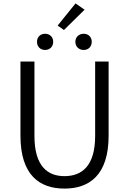

<svg xmlns="http://www.w3.org/2000/svg" viewBox="-20 -1093 756 1126"><path d="M358 13C502 13 617 -64 617 -297V-732H538V-296C538 -116 457 -60 358 -60C261 -60 182 -116 182 -296V-732H100V-297C100 -64 214 13 358 13ZM244 -800C272 -800 292 -819 292 -848C292 -876 272 -895 244 -895C217 -895 197 -876 197 -848C197 -819 217 -800 244 -800ZM355 -917 476 -1036 423 -1073 318 -943ZM471 -800C498 -800 518 -819 518 -848C518 -876 498 -895 471 -895C443 -895 422 -876 422 -848C422 -819 443 -800 471 -800Z"/></svg>

Font: Noto Sans HK DemiLight
Style: Regular
Weight: 350
Designer: Ryoko NISHIZUKA 西塚涼子 (kana, bopomofo & ideographs); Paul D. Hunt (Latin, Greek & Cyrillic); Sandoll Communications 산돌커뮤니
Foundry: Adobe
Version: Version 2.004;hotconv 1.0.118;makeotfexe 2.5.65603